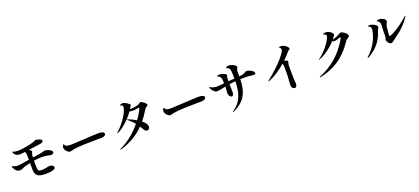

<svg xmlns="http://www.w3.org/2000/svg" viewBox="67 -2165 7865 3602"><g transform="rotate(-20 4000.0 -363.5)"><path d="M740 -461C721 -461 705 -443 616 -432C579 -428 536 -421 491 -414C492 -433 494 -450 495 -465C498 -498 516 -513 516 -528C516 -533 514 -538 508 -543C495 -555 483 -566 470 -575C539 -585 614 -596 663 -601C738 -611 766 -616 766 -650C766 -693 663 -706 642 -706C625 -706 621 -690 585 -680C500 -656 368 -628 270 -628C250 -628 231 -629 214 -632C185 -637 174 -649 168 -649C164 -649 162 -646 162 -639C162 -634 163 -628 166 -623C190 -572 232 -552 283 -552C302 -552 330 -555 361 -559L386 -562C394 -551 398 -535 402 -510C404 -497 405 -459 405 -413V-400C346 -391 290 -381 251 -375C220 -370 195 -368 174 -368C135 -368 111 -375 92 -384C78 -391 70 -395 65 -395C62 -395 60 -393 60 -389C60 -384 61 -379 63 -372C76 -326 122 -269 184 -269C218 -269 245 -291 284 -303C320 -315 361 -326 404 -335V-280C403 -236 403 -198 405 -179C415 -54 507 -42 628 -42C715 -42 808 -57 808 -103C808 -149 756 -158 719 -158C695 -158 637 -136 570 -136C505 -136 493 -148 490 -216C488 -243 488 -278 488 -314V-351C543 -360 598 -365 650 -365C697 -365 737 -359 768 -352C793 -346 813 -342 830 -342C867 -342 883 -360 883 -379C883 -428 779 -461 740 -461Z M1186 -279C1198 -279 1213 -284 1238 -290C1299 -305 1431 -313 1494 -315C1578 -318 1706 -320 1753 -320C1793 -320 1819 -319 1825 -320C1877 -322 1912 -341 1912 -371C1912 -414 1847 -422 1795 -422C1735 -422 1678 -417 1506 -408C1461 -405 1283 -395 1250 -395C1229 -395 1194 -396 1171 -402C1144 -407 1132 -423 1126 -436C1121 -445 1118 -449 1112 -449C1096 -449 1086 -403 1086 -390C1086 -358 1114 -317 1140 -298C1160 -283 1172 -279 1186 -279Z M2741 -700C2723 -700 2710 -680 2686 -671C2658 -659 2580 -643 2528 -643C2523 -643 2518 -643 2513 -644C2519 -654 2525 -664 2529 -673C2536 -686 2552 -696 2552 -709C2552 -737 2461 -797 2414 -797C2398 -797 2358 -783 2358 -771C2358 -765 2374 -766 2384 -765C2401 -763 2410 -748 2410 -724C2410 -716 2409 -708 2408 -700C2388 -598 2256 -413 2148 -319C2139 -312 2135 -307 2135 -303C2135 -300 2138 -299 2141 -299C2144 -299 2148 -300 2151 -302C2264 -350 2409 -495 2488 -606C2509 -600 2535 -598 2560 -598C2617 -598 2662 -612 2673 -612C2678 -612 2682 -610 2682 -604C2682 -592 2643 -508 2565 -402C2515 -432 2459 -459 2407 -479C2401 -481 2399 -481 2396 -481C2393 -481 2391 -479 2391 -477C2391 -475 2392 -473 2397 -469C2452 -420 2489 -388 2523 -348C2426 -229 2286 -96 2101 -8C2090 -3 2081 2 2081 6C2081 9 2084 11 2088 11C2093 11 2098 10 2107 7C2283 -45 2440 -133 2577 -272C2590 -252 2604 -229 2619 -202C2634 -177 2655 -155 2680 -155C2706 -155 2733 -178 2733 -218C2733 -260 2698 -305 2645 -347C2692 -404 2736 -467 2777 -538C2807 -591 2848 -581 2848 -613C2848 -636 2768 -700 2741 -700Z M3186 -279C3198 -279 3213 -284 3238 -290C3299 -305 3431 -313 3494 -315C3578 -318 3706 -320 3753 -320C3793 -320 3819 -319 3825 -320C3877 -322 3912 -341 3912 -371C3912 -414 3847 -422 3795 -422C3735 -422 3678 -417 3506 -408C3461 -405 3283 -395 3250 -395C3229 -395 3194 -396 3171 -402C3144 -407 3132 -423 3126 -436C3121 -445 3118 -449 3112 -449C3096 -449 3086 -403 3086 -390C3086 -358 3114 -317 3140 -298C3160 -283 3172 -279 3186 -279Z M4811 -569C4776 -569 4766 -536 4709 -528C4687 -525 4668 -522 4648 -520V-574C4648 -599 4648 -622 4650 -636C4654 -667 4673 -682 4673 -702C4673 -739 4581 -780 4527 -780C4509 -780 4490 -773 4478 -764C4472 -760 4468 -757 4468 -755C4468 -752 4472 -750 4479 -747C4533 -724 4539 -710 4544 -656C4547 -627 4549 -558 4549 -512L4494 -509C4473 -508 4450 -506 4426 -504V-513C4426 -534 4426 -553 4427 -569C4428 -589 4441 -605 4441 -619C4441 -655 4346 -680 4303 -680C4284 -680 4256 -673 4256 -665C4256 -658 4264 -658 4276 -654C4311 -643 4326 -606 4331 -578C4333 -566 4336 -534 4337 -495C4278 -489 4224 -484 4190 -484C4144 -484 4102 -495 4081 -508C4067 -517 4059 -524 4053 -524C4050 -524 4048 -522 4048 -518C4048 -500 4081 -436 4124 -411C4139 -402 4156 -398 4173 -398C4186 -398 4201 -402 4216 -404C4245 -408 4288 -418 4338 -429C4336 -380 4330 -313 4330 -306C4330 -249 4365 -214 4387 -214C4424 -214 4430 -258 4430 -297C4430 -304 4428 -378 4427 -445C4453 -449 4480 -453 4507 -455L4549 -458C4544 -211 4482 -55 4325 49C4315 56 4309 62 4309 65C4309 68 4311 70 4316 70C4320 70 4325 68 4330 65C4521 -26 4642 -149 4648 -463C4685 -464 4719 -465 4738 -465C4783 -465 4827 -462 4863 -457C4883 -454 4899 -453 4911 -453C4935 -453 4952 -457 4952 -478C4952 -526 4847 -569 4811 -569Z M5674 -745C5640 -775 5596 -786 5563 -786C5543 -786 5534 -782 5534 -777C5534 -773 5540 -772 5547 -764C5563 -749 5569 -735 5569 -720C5569 -672 5414 -475 5148 -265C5136 -255 5129 -250 5129 -245C5129 -243 5131 -242 5134 -242C5138 -242 5145 -244 5155 -248C5263 -291 5383 -371 5490 -464C5501 -449 5504 -429 5504 -401C5504 -355 5505 -309 5505 -261C5505 -184 5492 -99 5492 -42C5492 11 5518 41 5556 41C5585 41 5601 13 5601 -30C5601 -40 5600 -52 5598 -64C5593 -101 5592 -237 5592 -319V-394C5594 -439 5607 -448 5607 -464C5607 -478 5601 -486 5588 -492C5576 -498 5558 -504 5540 -509C5587 -554 5631 -601 5668 -647C5687 -671 5714 -668 5714 -687C5714 -704 5693 -730 5674 -745Z M6723 -642C6703 -642 6686 -631 6662 -618C6613 -589 6569 -575 6536 -574C6550 -591 6563 -609 6576 -628C6582 -637 6587 -645 6587 -653C6587 -686 6515 -742 6455 -742C6437 -742 6419 -739 6407 -735C6399 -732 6393 -729 6393 -725C6393 -723 6397 -720 6405 -718C6432 -710 6453 -695 6453 -672C6453 -621 6327 -427 6172 -314C6161 -307 6157 -304 6157 -300C6157 -298 6159 -298 6161 -298C6163 -298 6168 -299 6175 -302C6266 -337 6402 -422 6511 -544C6526 -536 6541 -532 6557 -532C6584 -532 6615 -541 6662 -559C6668 -561 6671 -562 6674 -562C6680 -562 6683 -560 6683 -553C6683 -549 6682 -544 6677 -535C6512 -238 6289 -88 6077 0C6068 4 6063 7 6063 10C6063 14 6066 16 6072 16C6075 16 6076 16 6083 15C6341 -41 6567 -163 6759 -456C6787 -499 6841 -502 6841 -538C6841 -580 6750 -642 6723 -642Z M7543 -130C7556 -130 7571 -136 7587 -150C7683 -228 7823 -303 7952 -496C7961 -507 7965 -515 7965 -520C7965 -522 7963 -524 7962 -524C7959 -524 7954 -521 7941 -510C7750 -338 7586 -264 7559 -264C7554 -264 7553 -269 7553 -278C7553 -317 7558 -383 7567 -445C7576 -503 7603 -526 7603 -552C7603 -599 7518 -630 7478 -630C7450 -630 7427 -621 7427 -612C7427 -605 7452 -606 7474 -571C7482 -557 7485 -539 7485 -514C7485 -481 7480 -435 7479 -371V-336V-294C7477 -273 7474 -255 7466 -234C7464 -229 7463 -225 7463 -220C7463 -201 7476 -181 7490 -162C7503 -145 7521 -130 7543 -130ZM7035 -18C7038 -18 7041 -19 7047 -22C7166 -85 7321 -208 7382 -423C7396 -471 7417 -482 7417 -502C7417 -523 7388 -556 7322 -579C7306 -586 7288 -588 7274 -588C7252 -588 7240 -584 7240 -578C7240 -574 7248 -570 7258 -564C7286 -546 7293 -523 7293 -501C7293 -488 7291 -477 7289 -467C7262 -309 7166 -147 7039 -37C7033 -31 7030 -26 7030 -23C7030 -21 7031 -18 7035 -18Z"/></g></svg>

Font: Shippori Mincho OTF
Style: Bold
Weight: 800
Designer: FONTDASU
Foundry: FONTDASU / Google Inc. / but / Adobe
Version: Version 3.300;hotconv 1.0.109;makeotfexe 2.5.65596